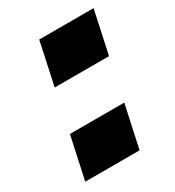

<svg xmlns="http://www.w3.org/2000/svg" viewBox="-132 -590 610 670"><g transform="rotate(-30 173.5 -255.0)"><path d="M89 -338 126 -510H345L308 -338ZM17 0 54 -171H273L236 0Z"/></g></svg>

Font: Saira Thin Black
Style: Italic
Weight: 900
Italic angle: -12°
Version: Version 1.101